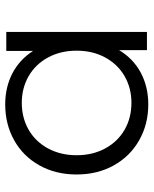

<svg xmlns="http://www.w3.org/2000/svg" viewBox="52 -622 575 718"><g transform="rotate(-90 339.0 -262.5)"><path d="M579 -526V0H511V-104Q479 -51 426.5 -23Q374 5 308 5Q234 5 174 -29Q114 -63 80 -124Q46 -185 46 -263Q46 -341 80 -402Q114 -463 174 -496.5Q234 -530 308 -530Q372 -530 423.5 -503.5Q475 -477 508 -426V-526ZM509 -263Q509 -323 483.5 -370Q458 -417 413.5 -442.5Q369 -468 314 -468Q258 -468 213.5 -442.5Q169 -417 143.5 -370Q118 -323 118 -263Q118 -203 143.5 -156Q169 -109 213.5 -83.5Q258 -58 314 -58Q369 -58 413.5 -83.5Q458 -109 483.5 -156Q509 -203 509 -263Z"/></g></svg>

Font: CMG Sans
Style: Regular
Weight: 400
Designer: Julieta Ulanovsky
Foundry: Julieta Ulanovsky
Version: Version 7.200